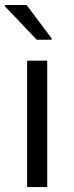

<svg xmlns="http://www.w3.org/2000/svg" viewBox="-23 -755 297 775"><path d="M86.4 0V-510H167.6V0ZM125.4 -594.6 -3.3 -729.7V-734.8H84.5L185.6 -599.7V-594.6Z"/></svg>

Font: Saira Thin
Style: Regular
Weight: 100
Designer: Hector Gatti with collaboration of the Omnibus-Type team
Foundry: Omnibus-Type
Version: Version 1.101